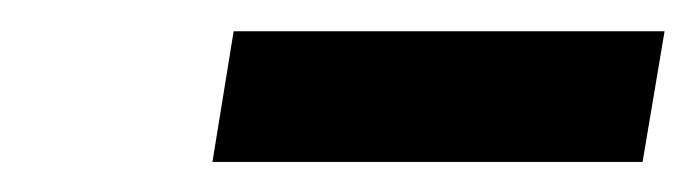

<svg xmlns="http://www.w3.org/2000/svg" viewBox="-20 -715 449 124"><path d="M409.2 -694.8 395 -610.4H117.2L130.9 -694.8Z"/></svg>

Font: Inter Display SemiBold
Style: Italic
Weight: 600
Italic angle: -9.39999°
Designer: Rasmus Andersson
Foundry: rsms
Version: Version 4.000;git-a52131595